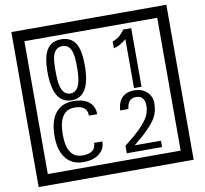

<svg xmlns="http://www.w3.org/2000/svg" viewBox="-106 -1075 1366 1281"><g transform="rotate(-10 577.5 -435.0)"><path d="M1103 90H53V-960H1103ZM1028 15V-885H128V15ZM497 -656Q497 -442 371 -442Q244 -442 244 -656Q244 -744 265 -789Q294 -855 371 -855Q448 -855 477 -789Q497 -745 497 -656ZM444 -656Q444 -723 435 -752Q420 -809 371 -809Q322 -809 306 -752Q298 -723 298 -656Q298 -587 306 -553Q322 -488 371 -488Q419 -488 435 -554Q444 -587 444 -656ZM845 -450H794V-781Q748 -743 708 -735V-781Q759 -798 790 -847H845ZM524 -136Q524 -80 478 -49Q438 -22 379 -22Q294 -22 252 -84Q216 -136 216 -226Q216 -317 251 -371Q293 -435 380 -435Q442 -435 479 -409Q522 -379 522 -321H466Q466 -391 381 -391Q272 -391 272 -226Q272 -67 379 -67Q468 -67 468 -136ZM910 -30H671V-81Q792 -173 832 -238Q855 -276 855 -319Q855 -389 795 -389Q740 -389 733 -319H677Q685 -435 795 -435Q843 -435 876.5 -405Q910 -375 910 -327Q910 -271 886 -229Q848 -165 732 -73H910Z"/></g></svg>

Font: Unicode BMP Fallback SIL
Style: Regular
Weight: 400
Foundry: NRSI, SIL International
Version: Version 5.1 Based on Unicode 5.1